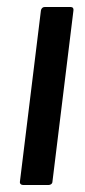

<svg xmlns="http://www.w3.org/2000/svg" viewBox="-20 -529 243 549"><path d="M46 0H119C125 0 130 -4 130 -10L190 -499C191 -505 188 -509 182 -509H108C102 -509 98 -505 97 -499L37 -10C36 -4 40 0 46 0Z"/></svg>

Font: Barlow Semi Condensed Medium
Style: Italic
Weight: 500
Width: 4
Italic angle: -7°
Designer: Jeremy Tribby
Foundry: Tribby Type
Version: Version 1.422;hotconv 1.0.109;makeotfexe 2.5.65596